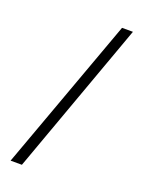

<svg xmlns="http://www.w3.org/2000/svg" viewBox="-138 -780 625 845"><g transform="rotate(20 175.0 -357.5)"><path d="M334 -716H283L22 1H75Z"/></g></svg>

Font: Noto Sans Lao Looped ExtraCondensed Light
Style: Regular
Weight: 300
Width: 2
Designer: Mark Frömberg, Ben Mitchell
Foundry: The Fontpad Ltd
Version: Version 1.002